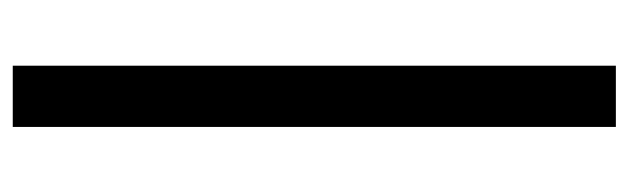

<svg xmlns="http://www.w3.org/2000/svg" viewBox="-362 -452 986 301"><g transform="rotate(-90 130.5 -301.0)"><path d="M82.5 -773.5H178.5V172H82.5Z"/></g></svg>

Font: Lato
Style: Bold
Weight: 700
Designer: Lukasz Dziedzic with Adam Twardoch and Botio Nikoltchev
Foundry: tyPoland Lukasz Dziedzic
Version: Version 2.010; 2014-09-01; http://www.latofonts.com/; ttfaut